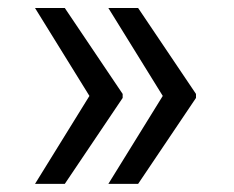

<svg xmlns="http://www.w3.org/2000/svg" viewBox="-20 -534 580 476"><path d="M66.8 -78.1 201.7 -296.2 66.8 -514.2H140.6L284.1 -301.1V-291.2L140.6 -78.1ZM248.6 -78.1 383.5 -296.2 248.6 -514.2H322.4L465.9 -301.1V-291.2L322.4 -78.1Z"/></svg>

Font: Inter Alia
Style: Regular
Weight: 400
Designer: Rasmus Andersson (Latin, Greek, Cyrillic etc.) and Evan from Shavian.info (Shavian, old style figures)
Foundry: Shavian.info
Version: Version 0.001;git-37ab20767